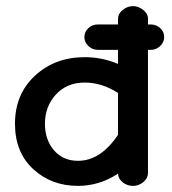

<svg xmlns="http://www.w3.org/2000/svg" viewBox="-20 -594 562 628"><path d="M366 -26Q305 14 235 14Q148 14 88.5 -41Q29 -96 29 -189Q29 -286 94.5 -346.5Q160 -407 257 -407Q314 -407 366 -385V-431H300Q282 -431 269 -443.5Q256 -456 256 -473Q256 -490 269 -502Q282 -514 300 -514H366V-533Q366 -549 381.5 -561.5Q397 -574 415 -574Q433 -574 448.5 -561.5Q464 -549 464 -533V-514H473Q491 -514 504 -502Q517 -490 517 -473Q517 -456 504 -443.5Q491 -431 473 -431H464V-28Q464 -11 449 1.5Q434 14 415 14Q396 14 381.5 2.5Q367 -9 366 -26ZM235 -68Q309 -68 366 -153V-290Q313 -324 257 -324Q199 -324 163 -285Q127 -246 127 -189Q127 -137 156.5 -102.5Q186 -68 235 -68Z"/></svg>

Font: Hoogli
Style: Bold
Weight: 700
Designer: Anand Singh Naorem
Foundry: Brand New Type
Version: Version 1.00 b007